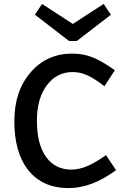

<svg xmlns="http://www.w3.org/2000/svg" viewBox="-20 -943 654 978"><path d="M329 15Q198 15 125.5 -74.5Q53 -164 53 -326Q53 -478 135.5 -574Q218 -670 348 -670Q403 -670 451.5 -651Q500 -632 565 -585L512 -504Q461 -543 424.5 -559.5Q388 -576 350 -576Q269 -576 218.5 -508.5Q168 -441 168 -328Q168 -209 214.5 -144Q261 -79 344 -79Q382 -79 424.5 -97Q467 -115 520 -153L571 -76Q508 -30 448.5 -7.5Q389 15 329 15ZM508 -923 545 -868 371 -734H332L158 -868L194 -923L351 -821Z"/></svg>

Font: Intel One Mono Medium
Style: Regular
Weight: 500
Monospace: yes
Designer: Fred Shallcrass
Foundry: Frere-Jones Type LLC
Version: Version 1.400;hotconv 1.1.0;makeotfexe 2.6.0;FJTRelease1.4